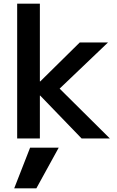

<svg xmlns="http://www.w3.org/2000/svg" viewBox="-20 -750 636 1040"><path d="M73 -730H196V-309H198L412 -520H565L303 -270L575 0H422L198 -232H196V0H73ZM57 270 143 50H298L177 270Z"/></svg>

Font: Enso SemiBold
Style: Regular
Weight: 600
Designer: Coji Morishita
Foundry: UNDERFOREST DESIGN
Version: Version 1.000